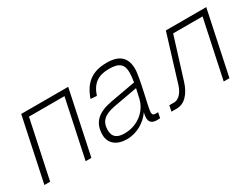

<svg xmlns="http://www.w3.org/2000/svg" viewBox="-51 -961 1816 1391"><g transform="rotate(-30 857.0 -265.0)"><path d="M27 0H75L178 -485H475L372 0H420L532 -530H139Z M908 -54C908 -14 930 1 971 1C979 1 988 1 995 0L1004 -45H983C966 -45 957 -50 957 -70C957 -111 1017 -324 1017 -401C1017 -491 970 -542 861 -542C736 -542 668 -487 628 -373L679 -369C709 -460 763 -495 853 -495C941 -495 969 -463 969 -397C969 -377 966 -349 961 -319L751 -281C634 -260 573 -208 573 -104C573 -32 627 12 712 12C799 12 873 -36 914 -96C911 -82 908 -66 908 -54ZM623 -114C623 -188 663 -223 755 -240L953 -276C947 -247 940 -219 936 -200C915 -105 829 -33 718 -33C653 -33 623 -60 623 -114Z M1090 0H1135C1199 0 1250 -53 1278 -144L1384 -485H1630L1527 0H1575L1687 -530H1349L1229 -139C1212 -84 1176 -48 1141 -48H1100Z"/></g></svg>

Font: Geist ExtraLight
Style: Italic
Weight: 200
Italic angle: -12°
Designer: Basement.studio, Andrés Briganti, Mateo Zaragoza
Foundry: Basement.studio, Vercel, Andrés Briganti, Guido Ferreyra, Mateo Zaragoza
Version: Version 1.500